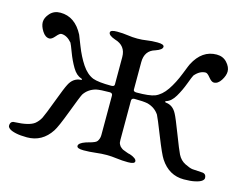

<svg xmlns="http://www.w3.org/2000/svg" viewBox="-71 -521 808 635"><g transform="rotate(15 332.5 -203.5)"><path d="M300 -234V-328Q300 -367 262 -378Q239 -386 239 -396Q239 -405 262 -405Q282 -405 298.5 -402.5Q315 -400 332 -400Q349 -400 364.5 -402.5Q380 -405 400 -405Q423 -405 423 -396Q423 -386 400 -378Q365 -368 365 -328V-234Q365 -227 376 -227Q419 -227 438 -234Q460 -243 477 -268Q494 -293 507.5 -327.5Q521 -362 522 -363Q550 -417 600 -417Q622 -417 635.5 -402Q649 -387 649 -372Q649 -358 638.5 -341.5Q628 -325 614 -325Q606 -325 596 -337.5Q586 -350 580 -350Q560 -350 543 -330Q540 -325 530.5 -299.5Q521 -274 508 -252Q495 -230 478 -225Q472 -222 478 -220Q503 -218 516 -192Q523 -179 542 -129.5Q561 -80 568 -66Q577 -48 594 -39.5Q611 -31 620.5 -30Q630 -29 652 -28Q668 -28 668 -12Q668 -7 661.5 -2Q655 3 639.5 6.5Q624 10 601 10Q550 10 520 -36Q510 -51 487.5 -108Q465 -165 460 -174Q446 -195 420 -202Q405 -205 375 -205Q365 -205 365 -196V-62Q365 -57 365.5 -53.5Q366 -50 368 -46.5Q370 -43 371.5 -41Q373 -39 376.5 -36.5Q380 -34 381.5 -33Q383 -32 388 -30.5Q393 -29 394.5 -28Q396 -27 401.5 -25.5Q407 -24 408 -24Q431 -16 431 -6Q431 3 408 3Q388 3 369.5 0.5Q351 -2 334 -2Q317 -2 296.5 0.5Q276 3 256 3Q233 3 233 -6Q233 -16 256 -24Q259 -25 266 -27Q273 -29 276.5 -30Q280 -31 285.5 -33.5Q291 -36 293.5 -39.5Q296 -43 298 -48.5Q300 -54 300 -61V-196Q300 -205 290 -205Q259 -205 244 -202Q218 -195 204 -174Q199 -165 177.5 -108Q156 -51 146 -36Q116 10 64 10Q41 10 25.5 6.5Q10 3 3.5 -2Q-3 -7 -3 -12Q-3 -28 12 -28Q61 -30 79 -44Q90 -53 97 -66Q104 -80 122.5 -129.5Q141 -179 148 -192Q161 -218 187 -220Q189 -220 190 -221Q192 -223 187 -225Q170 -230 157 -252Q144 -274 134.5 -299.5Q125 -325 122 -330Q105 -350 86 -350Q80 -350 69.5 -337.5Q59 -325 51 -325Q37 -325 26.5 -341.5Q16 -358 16 -372Q16 -387 29.5 -402Q43 -417 65 -417Q115 -417 143 -363Q144 -361 157 -327.5Q170 -294 187 -268.5Q204 -243 226 -234Q245 -227 289 -227Q300 -227 300 -234Z"/></g></svg>

Font: EB Garamond SC 12
Style: Regular
Weight: 400
Version: Version 0.016 ; ttfautohint (v0.97) -l 8 -r 50 -G 200 -x 0 -